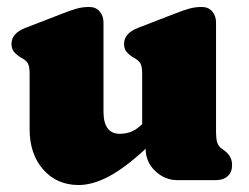

<svg xmlns="http://www.w3.org/2000/svg" viewBox="-20 -517 715 551"><path d="M65 -146V-305Q65 -327.5 59.5 -335.8Q54 -344 45 -349L38 -353Q27 -360 20 -368.5Q13 -377 13 -391Q13 -421.5 53 -437L159 -478Q184.5 -488 201 -492.5Q217.5 -497 236 -497Q255 -497 266 -484.2Q277 -471.5 277 -452V-197Q277 -133 324 -133Q339 -133 353.8 -138Q368.5 -143 384 -157L388 -161V-305Q388 -327.5 382.5 -335.8Q377 -344 368 -349L361 -353Q350 -360 343 -368.5Q336 -377 336 -391Q336 -421.5 376 -437L482 -478Q507.5 -488 524 -492.5Q540.5 -497 559 -497Q578 -497 589 -484.2Q600 -471.5 600 -452V-142Q600 -116.5 603.8 -107Q607.5 -97.5 614 -92L621 -87Q633 -79 639.5 -68.5Q646 -58 646 -43Q646 -23 633.5 -11.5Q621 0 599 0H489Q453 0 425.5 -26.2Q398 -52.5 398 -90Q336.5 -33.5 290.8 -9.8Q245 14 206 14Q143 14 104 -30.5Q65 -75 65 -146Z"/></svg>

Font: Fraunces 9pt S100 Black
Style: Regular
Weight: 900
Version: Version 1.000; ttfautohint (v1.8.3)